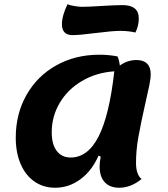

<svg xmlns="http://www.w3.org/2000/svg" viewBox="-20 -857 787 902"><path d="M645 -16Q595 25 540 25Q496 25 472 -1Q448 -27 448 -75Q448 -93 453 -121L443 -126Q412 -55 358 -15Q304 25 239 25Q184 25 142 -4Q100 -33 77 -86.5Q54 -140 54 -210Q54 -322 104.5 -411Q155 -500 244.5 -550Q334 -600 447 -600Q490 -600 532 -592Q540 -574 543 -549Q578 -575 622 -575Q654 -575 671 -558Q688 -541 688 -509Q688 -488 681.5 -456Q675 -424 662 -368Q641 -275 630 -213Q619 -151 619 -92Q619 -37 645 -16ZM517 -522Q432 -516 365 -476.5Q298 -437 260.5 -373.5Q223 -310 223 -235Q223 -179 246.5 -148Q270 -117 312 -117Q393 -117 443.5 -216.5Q494 -316 517 -522ZM271 -743Q271 -783 297 -837Q309 -832 330 -828.5Q351 -825 367 -825Q395 -825 457 -829Q521 -833 556 -833Q632 -833 632 -770Q632 -736 616 -704Q607 -707 586.5 -709.5Q566 -712 547 -712Q509 -712 431 -702Q353 -692 321 -692Q271 -692 271 -743Z"/></svg>

Font: Lemonada SemiBold
Style: Regular
Weight: 600
Designer: Mohamed Gaber (Arabic) Eduardo Tunni (Latin)
Foundry: Kief Type Foundry
Version: Version 3.006